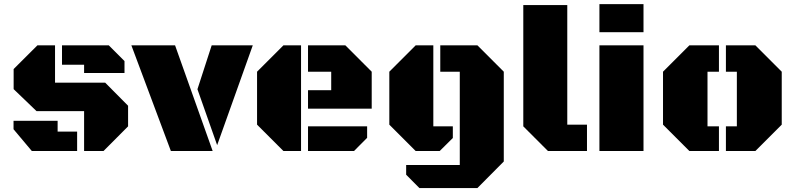

<svg xmlns="http://www.w3.org/2000/svg" viewBox="-20 -741 3902 942"><path d="M392.6 0V-195.8H159.2L46.9 -303.7V-402.3L163.6 -518.6H250V-335.4H496.1L608.4 -222.2V-121.1L487.8 0ZM392.6 -382.8V-423.3H284.2V-518.6H513.7L590.8 -441.4V-382.8ZM136.2 0 46.4 -106.9V-148.4H262.7V-95.2H358.4V0Z M818.4 0 624.5 -518.6H838.9L1023.4 0ZM1045.4 -28.8 948.7 -303.2 1018.6 -518.6H1220.2Z M1370.6 0 1241.2 -129.4V-389.2L1370.6 -518.6H1457V0ZM1491.2 -208V-298.3H1605V-389.2H1491.2V-518.6H1674.3L1803.7 -389.2V-208ZM1491.2 0V-121.1H1781.2V-64.9L1716.8 0Z M2037.6 181.6 1972.7 116.2V68.4H2235.8V-389.2H2140.1V-518.6H2322.3L2451.7 -389.2V51.3L2322.3 181.6ZM2019.5 0 1890.1 -129.4V-389.2L2019.5 -518.6H2106V-121.1H2201.7V-64L2137.2 0Z M2668.5 0 2547.4 -121.1V-716.3H2763.2V-129.4H2859.9V0Z M2920.9 -583V-720.7H3137.2V-583ZM2920.9 0V-518.6H3137.2V0Z M3362.3 0 3232.9 -129.4V-389.2L3362.3 -518.6H3507.3V-389.2H3451.2V-121.1H3507.3V0ZM3541.5 0V-121.1H3595.2V-389.2H3541.5V-518.6H3686L3815.4 -389.2V-129.4L3686 0Z"/></svg>

Font: Black Ops One
Style: Regular
Weight: 400
Designer: James Grieshaber, Eben Sorkin
Foundry: Sorkin Type Co.
Version: Version 1.004; ttfautohint (v1.8.4.7-5d5b)